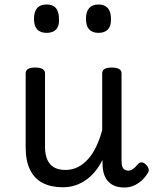

<svg xmlns="http://www.w3.org/2000/svg" viewBox="-20 -815 686 853"><path d="M260 17Q207 17 170 -2Q133 -21 113.5 -60.5Q94 -100 94 -161V-489Q94 -502 104.5 -508.5Q115 -515 136 -515Q158 -515 169 -508.5Q180 -502 180 -489V-163Q180 -129 190 -106Q200 -83 220 -71.5Q240 -60 271 -60Q301 -60 326.5 -73Q352 -86 372.5 -109.5Q393 -133 408.5 -166Q424 -199 434 -237V-489Q434 -502 444.5 -508.5Q455 -515 477 -515Q498 -515 509 -508.5Q520 -502 520 -489V-99Q520 -84 523.5 -74.5Q527 -65 534 -61Q541 -57 550 -57Q558 -57 565.5 -61Q573 -65 580.5 -72.5Q588 -80 595 -88Q602 -95 611.5 -93.5Q621 -92 630 -82Q637 -75 640 -65.5Q643 -56 637 -47Q626 -28 610 -13.5Q594 1 574.5 9.5Q555 18 533 18Q509 18 491.5 11.5Q474 5 462 -7.5Q450 -20 443.5 -37.5Q437 -55 436 -76L435 -104Q420 -74 400.5 -51Q381 -28 358.5 -13Q336 2 311 9.5Q286 17 260 17ZM187 -669Q159 -669 145 -684.5Q131 -700 131 -731Q131 -763 145 -779Q159 -795 187 -795Q215 -795 228.5 -779Q242 -763 242 -731Q244 -700 229.5 -684.5Q215 -669 187 -669ZM418 -669Q390 -669 376 -684.5Q362 -700 362 -731Q362 -763 376 -779Q390 -795 418 -795Q445 -795 459 -779Q473 -763 473 -731Q474 -700 459.5 -684.5Q445 -669 418 -669Z"/></svg>

Font: Playwrite IT Trad
Style: Regular
Weight: 400
Designer: Veronika Burian, José Scaglione
Foundry: TypeTogether
Version: Version 1.002